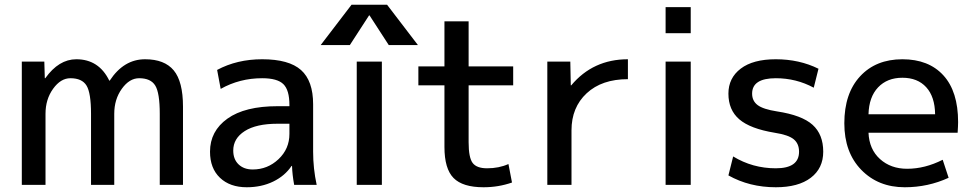

<svg xmlns="http://www.w3.org/2000/svg" viewBox="-20 -780 4104 810"><path d="M167 -520 169 -450H171Q228 -530 302 -530Q397 -530 441 -440H443Q502 -530 592 -530Q674 -530 713 -483Q752 -436 752 -330V0H654V-300Q654 -388 635 -419Q616 -450 567 -450Q526 -450 494 -405.5Q462 -361 462 -300V0H364V-300Q364 -388 345 -419Q326 -450 277 -450Q236 -450 204 -405.5Q172 -361 172 -300V0H72V-520Z M1201 -258H1151Q1061 -258 1012.5 -227Q964 -196 964 -145Q964 -108 986.5 -86.5Q1009 -65 1046 -65Q1109 -65 1155 -108.5Q1201 -152 1201 -215ZM866 -140Q866 -227 939.5 -279.5Q1013 -332 1151 -332H1201V-337Q1201 -400 1175.5 -425Q1150 -450 1086 -450Q991 -450 911 -405L896 -485Q980 -530 1086 -530Q1199 -530 1250 -484.5Q1301 -439 1301 -340V-140Q1301 -69 1316 0H1221Q1213 -44 1212 -80H1210Q1182 -38 1132.5 -14Q1083 10 1021 10Q950 10 908 -30Q866 -70 866 -140Z M1537 -715 1456 -590H1333L1463 -760H1613L1743 -590H1620L1539 -715ZM1485 0V-520H1591V0Z M1957 -500H2145V-420H1957V-180Q1957 -115 1974 -92.5Q1991 -70 2035 -70Q2085 -70 2125 -88L2140 -10Q2083 10 2020 10Q1932 10 1893.5 -29Q1855 -68 1855 -160V-420H1745V-500H1855V-690H1957Z M2629 -530V-446Q2519 -446 2455 -386.5Q2391 -327 2391 -230V0H2289V-520H2386L2388 -420H2390Q2482 -530 2629 -530Z M2788 -640V-750H2894V-640ZM2788 0V-520H2894V0Z M3253 -450Q3153 -450 3153 -385Q3153 -354 3176.5 -336.5Q3200 -319 3258 -310Q3363 -294 3408 -253.5Q3453 -213 3453 -140Q3453 -70 3400.5 -30Q3348 10 3253 10Q3142 10 3053 -40L3073 -120Q3155 -70 3253 -70Q3351 -70 3351 -140Q3351 -174 3328.5 -192.5Q3306 -211 3248 -220Q3145 -237 3099 -276.5Q3053 -316 3053 -385Q3053 -451 3105 -490.5Q3157 -530 3253 -530Q3352 -530 3433 -490L3413 -410Q3339 -450 3253 -450Z M3644 -298H3925Q3924 -372 3887.5 -412Q3851 -452 3787 -452Q3723 -452 3684.5 -411.5Q3646 -371 3644 -298ZM3644 -220Q3647 -150 3692.5 -109Q3738 -68 3807 -68Q3882 -68 3957 -106L3982 -30Q3895 10 3797 10Q3685 10 3613.5 -63.5Q3542 -137 3542 -260Q3542 -386 3608.5 -458Q3675 -530 3787 -530Q3898 -530 3960 -462Q4022 -394 4022 -265Q4022 -250 4020 -220Z"/></svg>

Font: Mplus 1p Medium
Style: Regular
Weight: 500
Version: Version 1.061